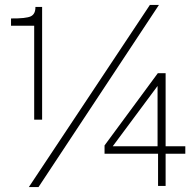

<svg xmlns="http://www.w3.org/2000/svg" viewBox="-20 -751 792 775"><path d="M118 -268V-647H24.5V-676.5Q85.5 -676 104.5 -685.2Q123.5 -694.5 123 -723H150V-268ZM621.5 -731 135.5 4H96.5L585 -731ZM617 -455.5H648.5V-160.5H728V-130.5H648.5V-0.5H618V-130.5H402V-164ZM435 -160.5H616V-404Z"/></svg>

Font: Public Sans Thin
Style: Regular
Weight: 100
Designer: The Public Sans project authors (U.S. Web Design System). Libre Franklin designed by Pablo Impallari and Rodrigo Fuenzal
Version: Version 1.008